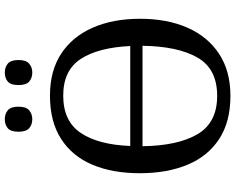

<svg xmlns="http://www.w3.org/2000/svg" viewBox="-108 -840 959 782"><g transform="rotate(-90 371.0 -449.5)"><path d="M371 10Q265 10 195 -36Q125 -82 90.5 -165Q56 -248 56 -359Q56 -470 90.5 -552Q125 -634 195.5 -679.5Q266 -725 372 -725Q473 -725 542.5 -679.5Q612 -634 648.5 -551.5Q685 -469 685 -358Q685 -247 648.5 -164.5Q612 -82 542 -36Q472 10 371 10ZM574 -398Q568 -528 521.5 -599.5Q475 -671 372 -671Q268 -671 220 -599.5Q172 -528 167 -398ZM371 -44Q481 -44 527 -124Q573 -204 575 -348H166Q168 -204 215 -124Q262 -44 371 -44ZM466 -797Q444 -797 429.5 -809.5Q415 -822 415 -853Q415 -885 429.5 -897Q444 -909 466 -909Q487 -909 502 -897Q517 -885 517 -853Q517 -822 502 -809.5Q487 -797 466 -797ZM276 -797Q254 -797 239.5 -809.5Q225 -822 225 -853Q225 -885 239.5 -897Q254 -909 276 -909Q297 -909 312 -897Q327 -885 327 -853Q327 -822 312 -809.5Q297 -797 276 -797Z"/></g></svg>

Font: NotoSerif-Regular
Style: Regular
Weight: 400
Designer: Monotype Design Team
Foundry: Monotype Imaging Inc.
Version: Version 2.007; ttfautohint (v1.8) -l 8 -r 50 -G 200 -x 14 -D